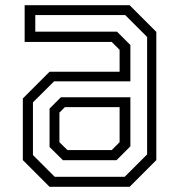

<svg xmlns="http://www.w3.org/2000/svg" viewBox="-20 -720 692 740"><path d="M171 0 68 -103V-340.5L171 -443.5H441V-528L410.5 -558.5H75V-700H479.5L582.5 -597V-103L479.5 0ZM191 -38.5H460.5L547 -125V-577.5L462.5 -662H116V-598H431L482.5 -546.5V-406.5H188.5L107 -325.5V-122.5ZM222.5 -102.5 171 -153.5V-301.5L214.5 -345H482.5V-156L429 -102.5ZM240 -141.5H410.5L441 -172V-307H230L209 -286V-172Z"/></svg>

Font: Tourney Expanded
Style: Regular
Weight: 400
Width: 7
Designer: Tyler Finck
Foundry: Etcetera Type Co
Version: Version 1.010; ttfautohint (v1.8.3)